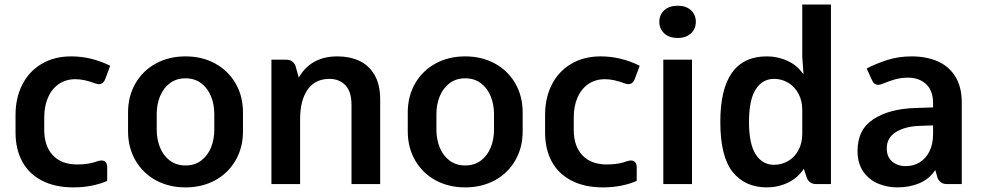

<svg xmlns="http://www.w3.org/2000/svg" viewBox="-20 -815 4350 850"><path d="M305.7 14.6Q223.6 14.6 165.8 -15.4Q107.9 -45.4 78.4 -100.1Q48.8 -154.8 48.8 -228.5V-306.6Q48.8 -381.8 78.9 -440.7Q108.9 -499.5 164.8 -532.5Q220.7 -565.4 295.4 -565.4Q383.8 -565.4 467.8 -523.9L446.3 -465.8Q437.5 -442.4 417.5 -442.4Q411.6 -442.4 401.4 -445.8Q352.5 -464.4 314 -464.4Q271.5 -464.4 240.2 -442.9Q209 -421.4 192.4 -383.1Q175.8 -344.7 175.8 -294.9V-240.2Q175.8 -168.5 213.9 -127.7Q252 -86.9 322.3 -86.9Q350.6 -86.9 372.3 -90.8Q394 -94.7 414.6 -102.1Q423.3 -104.5 429.2 -104.5Q441.4 -104.5 448 -96.7Q454.6 -88.9 454.6 -73.7V-14.2Q425.3 -1 386.7 6.8Q348.1 14.6 305.7 14.6Z M546.9 -233.9V-316.9Q546.9 -389.2 579.6 -445.8Q612.3 -502.4 670.2 -533.9Q728 -565.4 801.3 -565.4Q874.5 -565.4 932.4 -533.9Q990.2 -502.4 1022.9 -445.8Q1055.7 -389.2 1055.7 -316.9V-233.9Q1055.7 -161.6 1022.9 -105Q990.2 -48.3 932.4 -16.8Q874.5 14.6 801.3 14.6Q728 14.6 670.2 -16.8Q612.3 -48.3 579.6 -105Q546.9 -161.6 546.9 -233.9ZM928.7 -240.2V-310.5Q928.7 -353 914.1 -388.9Q899.4 -424.8 870.6 -446.5Q841.8 -468.3 801.3 -468.3Q760.7 -468.3 731.9 -446.5Q703.1 -424.8 688.5 -388.9Q673.8 -353 673.8 -310.5V-240.2Q673.8 -197.8 688.5 -161.9Q703.1 -126 731.9 -104.2Q760.7 -82.5 801.3 -82.5Q841.8 -82.5 870.6 -104.2Q899.4 -126 914.1 -161.9Q928.7 -197.8 928.7 -240.2Z M1663.1 -374V0H1536.1V-351.1Q1536.1 -409.7 1509 -437.7Q1481.9 -465.8 1438.5 -465.8Q1375 -465.8 1341.8 -418.2Q1308.6 -370.6 1308.6 -288.1V0H1181.6V-550.8H1246.6Q1261.2 -550.8 1271.2 -544.7Q1281.2 -538.6 1287.6 -525.4L1302.7 -471.7Q1356.9 -565.4 1473.6 -565.4Q1527.8 -565.4 1570.3 -545.9Q1612.8 -526.4 1637.9 -483.6Q1663.1 -440.9 1663.1 -374Z M1785.2 -233.9V-316.9Q1785.2 -389.2 1817.9 -445.8Q1850.6 -502.4 1908.4 -533.9Q1966.3 -565.4 2039.6 -565.4Q2112.8 -565.4 2170.7 -533.9Q2228.5 -502.4 2261.2 -445.8Q2293.9 -389.2 2293.9 -316.9V-233.9Q2293.9 -161.6 2261.2 -105Q2228.5 -48.3 2170.7 -16.8Q2112.8 14.6 2039.6 14.6Q1966.3 14.6 1908.4 -16.8Q1850.6 -48.3 1817.9 -105Q1785.2 -161.6 1785.2 -233.9ZM2167 -240.2V-310.5Q2167 -353 2152.3 -388.9Q2137.7 -424.8 2108.9 -446.5Q2080.1 -468.3 2039.6 -468.3Q1999 -468.3 1970.2 -446.5Q1941.4 -424.8 1926.8 -388.9Q1912.1 -353 1912.1 -310.5V-240.2Q1912.1 -197.8 1926.8 -161.9Q1941.4 -126 1970.2 -104.2Q1999 -82.5 2039.6 -82.5Q2080.1 -82.5 2108.9 -104.2Q2137.7 -126 2152.3 -161.9Q2167 -197.8 2167 -240.2Z M2649.9 14.6Q2567.9 14.6 2510 -15.4Q2452.1 -45.4 2422.6 -100.1Q2393.1 -154.8 2393.1 -228.5V-306.6Q2393.1 -381.8 2423.1 -440.7Q2453.1 -499.5 2509 -532.5Q2564.9 -565.4 2639.6 -565.4Q2728 -565.4 2812 -523.9L2790.5 -465.8Q2781.7 -442.4 2761.7 -442.4Q2755.9 -442.4 2745.6 -445.8Q2696.8 -464.4 2658.2 -464.4Q2615.7 -464.4 2584.5 -442.9Q2553.2 -421.4 2536.6 -383.1Q2520 -344.7 2520 -294.9V-240.2Q2520 -168.5 2558.1 -127.7Q2596.2 -86.9 2666.5 -86.9Q2694.8 -86.9 2716.6 -90.8Q2738.3 -94.7 2758.8 -102.1Q2767.6 -104.5 2773.4 -104.5Q2785.6 -104.5 2792.2 -96.7Q2798.8 -88.9 2798.8 -73.7V-14.2Q2769.5 -1 2731 6.8Q2692.4 14.6 2649.9 14.6Z M2898.9 -718.3Q2898.9 -749.5 2920.7 -769.5Q2942.4 -789.6 2980 -789.6Q3017.6 -789.6 3039.1 -769.5Q3060.5 -749.5 3060.5 -718.3Q3060.5 -687.5 3038.8 -667.2Q3017.1 -647 2980 -647Q2942.4 -647 2920.7 -667.2Q2898.9 -687.5 2898.9 -718.3ZM3043.5 -550.8V0H2916.5V-550.8Z M3658.7 -794.9V0H3593.8Q3564.9 0 3552.7 -25.4L3538.6 -67.9Q3511.7 -26.9 3468 -6.1Q3424.3 14.6 3375 14.6Q3278.3 14.6 3223.6 -53.7Q3168.9 -122.1 3168.9 -275.4Q3168.9 -565.4 3375 -565.4Q3423.3 -565.4 3466.8 -545.4Q3510.3 -525.4 3537.1 -485.4L3531.7 -564.5V-794.9ZM3531.7 -222.7V-328.1Q3531.7 -369.1 3514.9 -400.4Q3498 -431.6 3469.5 -448.7Q3440.9 -465.8 3406.7 -465.8Q3355.5 -465.8 3325.7 -419.7Q3295.9 -373.5 3295.9 -275.4Q3295.9 -177.2 3325.7 -131.3Q3355.5 -85.4 3406.7 -85.4Q3440.9 -85.4 3469.5 -102.3Q3498 -119.1 3514.9 -150.4Q3531.7 -181.6 3531.7 -222.7Z M4237.8 -361.3V0H4172.4Q4143.6 0 4131.3 -25.4L4120.6 -62Q4093.3 -22 4050 -3.7Q4006.8 14.6 3953.1 14.6Q3907.7 14.6 3867.4 -2.2Q3827.1 -19 3801.8 -55.4Q3776.4 -91.8 3776.4 -146.5Q3776.4 -242.2 3847.2 -287.8Q3918 -333.5 4032.7 -336.9L4110.8 -339.4V-358.4Q4110.8 -413.6 4080.1 -442.4Q4049.3 -471.2 3999.5 -471.2Q3969.2 -471.2 3941.7 -463.4Q3914.1 -455.6 3885.7 -443.4Q3875.5 -439.5 3868.2 -439.5Q3849.1 -439.5 3839.8 -461.4L3816.9 -511.7Q3855.5 -532.2 3906.2 -548.8Q3957 -565.4 4016.1 -565.4Q4081.1 -565.4 4130.9 -543.7Q4180.7 -522 4209.2 -476.3Q4237.8 -430.7 4237.8 -361.3ZM4110.8 -220.7V-259.8L4051.3 -257.8Q3986.8 -255.4 3946.3 -230.5Q3905.8 -205.6 3905.8 -157.7Q3905.8 -120.6 3929.4 -100.1Q3953.1 -79.6 3990.7 -79.6Q4024.9 -79.6 4052.2 -96.7Q4079.6 -113.8 4095.2 -145.8Q4110.8 -177.7 4110.8 -220.7Z"/></svg>

Font: Lycee Sans SemiBold
Style: Regular
Weight: 600
Designer: Justin Alvin
Foundry: Alkove Design
Version: Version 1.030